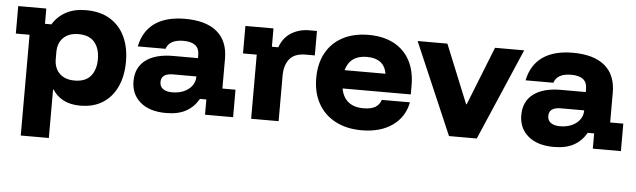

<svg xmlns="http://www.w3.org/2000/svg" viewBox="-46 -677 3459 1044"><g transform="rotate(5 1683.5 -155.0)"><path d="M91.7 200V-350H16.7V-500H170V-416.7H205Q231.7 -460.8 277.1 -485.4Q322.5 -510 385.8 -510Q465 -510 518.3 -477.1Q571.7 -444.2 599.2 -385.8Q626.7 -327.5 626.7 -250Q626.7 -172.5 600 -113.8Q573.3 -55 522.5 -22.5Q471.7 10 399.2 10Q345.8 10 307.9 -9.6Q270 -29.2 248.3 -64.2H245V200ZM356.7 -123.3Q415.8 -123.3 444.6 -157.5Q473.3 -191.7 473.3 -250Q473.3 -308.3 444.6 -342.5Q415.8 -376.7 356.7 -376.7Q305 -376.7 275 -347.9Q245 -319.2 245 -268.3V-231.7Q245 -180.8 275 -152.1Q305 -123.3 356.7 -123.3Z M867.5 9.2Q777.5 9.2 727.1 -33.8Q676.7 -76.7 676.7 -148.3Q676.7 -222.5 729.6 -262.9Q782.5 -303.3 880.8 -303.3H1015V-321.7Q1015 -390 928.3 -390Q851.7 -390 835 -338.3H683.3Q700.8 -423.3 762.5 -466.7Q824.2 -510 927.5 -510Q1041.7 -510 1101.7 -459.6Q1161.7 -409.2 1161.7 -312.5V-150H1233.3V0H1080V-83.3H1045Q1019.2 -38.3 976.7 -14.6Q934.2 9.2 867.5 9.2ZM890.8 -105.8Q927.5 -105.8 955.4 -118.3Q983.3 -130.8 999.2 -152.5Q1015 -174.2 1015 -200.8V-203.3H887.5Q823.3 -203.3 823.3 -155.8Q823.3 -131.7 841.2 -118.8Q859.2 -105.8 890.8 -105.8Z M1331.7 0V-350H1256.7V-500H1410V-400H1445Q1464.2 -454.2 1507.5 -480.4Q1550.8 -506.7 1604.2 -506.7H1646.7V-373.3H1597.5Q1535.8 -373.3 1508.8 -339.2Q1481.7 -305 1481.7 -250V0Z M1935 10Q1852.5 10 1791.7 -22.1Q1730.8 -54.2 1697.9 -112.9Q1665 -171.7 1665 -251.7Q1665 -331.7 1697.1 -389.6Q1729.2 -447.5 1788.8 -478.8Q1848.3 -510 1929.2 -510Q2009.2 -510 2066.7 -479.6Q2124.2 -449.2 2154.6 -392.5Q2185 -335.8 2185 -256.7V-207.5H1812.5Q1821.7 -159.2 1852.5 -134.6Q1883.3 -110 1934.2 -110Q1975 -110 1997.9 -122.9Q2020.8 -135.8 2030.8 -164.2H2184.2Q2168.3 -82.5 2102.5 -36.2Q2036.7 10 1935 10ZM1815 -307.5H2038.3Q2030.8 -349.2 2003.8 -369.6Q1976.7 -390 1930 -390Q1884.2 -390 1855 -369.2Q1825.8 -348.3 1815 -307.5Z M2411.7 0 2196.7 -500H2359.2L2489.2 -180.8H2492.5L2619.2 -500H2778.3L2563.3 0Z M2984.2 9.2Q2894.2 9.2 2843.8 -33.8Q2793.3 -76.7 2793.3 -148.3Q2793.3 -222.5 2846.2 -262.9Q2899.2 -303.3 2997.5 -303.3H3131.7V-321.7Q3131.7 -390 3045 -390Q2968.3 -390 2951.7 -338.3H2800Q2817.5 -423.3 2879.2 -466.7Q2940.8 -510 3044.2 -510Q3158.3 -510 3218.3 -459.6Q3278.3 -409.2 3278.3 -312.5V-150H3350V0H3196.7V-83.3H3161.7Q3135.8 -38.3 3093.3 -14.6Q3050.8 9.2 2984.2 9.2ZM3007.5 -105.8Q3044.2 -105.8 3072.1 -118.3Q3100 -130.8 3115.8 -152.5Q3131.7 -174.2 3131.7 -200.8V-203.3H3004.2Q2940 -203.3 2940 -155.8Q2940 -131.7 2957.9 -118.8Q2975.8 -105.8 3007.5 -105.8Z"/></g></svg>

Font: Funnel Display ExtraBold
Style: Regular
Weight: 800
Designer: NORD ID, Kristian Moeller
Foundry: Dicotype
Version: Version 1.000